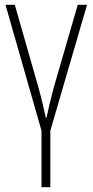

<svg xmlns="http://www.w3.org/2000/svg" viewBox="-20 -549 389 805"><path d="M191 236V-1L345 -529H306L205 -181C192 -132 182 -89 175 -55H172C165 -88 156 -129 141 -183L42 -529H3L154 -1V236Z"/></svg>

Font: Noto Sans Condensed ExtraLight
Style: Regular
Weight: 200
Width: 3
Designer: Monotype Design Team
Foundry: Monotype Imaging Inc.
Version: Version 2.013